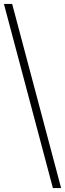

<svg xmlns="http://www.w3.org/2000/svg" viewBox="-27 -760 332 980"><path d="M285 200H243L-7 -740H35Z"/></svg>

Font: Livvic ExtraLight
Style: Regular
Weight: 275
Designer: Jacques Le Bailly, Baron von Fonthausen
Version: Version 1.001; ttfautohint (v1.8.2)